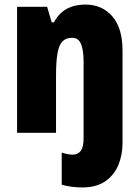

<svg xmlns="http://www.w3.org/2000/svg" viewBox="-20 -583 611 843"><path d="M341 240Q320 240 295.5 237Q271 234 251 228V87Q278 96 300 96Q322 96 334.5 79.5Q347 63 347 24V-312Q347 -364 335.5 -390.5Q324 -417 297 -417Q271 -417 255.5 -402.5Q240 -388 233 -352Q226 -316 226 -250V0H55V-553H187L207 -485H217Q238 -525 273 -544Q308 -563 354 -563Q428 -563 473 -511.5Q518 -460 518 -360V45Q518 96 500 140.5Q482 185 443 212.5Q404 240 341 240Z"/></svg>

Font: Noto Sans Thai Cond Blk
Style: Regular
Weight: 900
Width: 3
Designer: Monotype Design Team
Foundry: Monotype Imaging Inc.
Version: Version 2.002; ttfautohint (v1.8.4.7-5d5b)